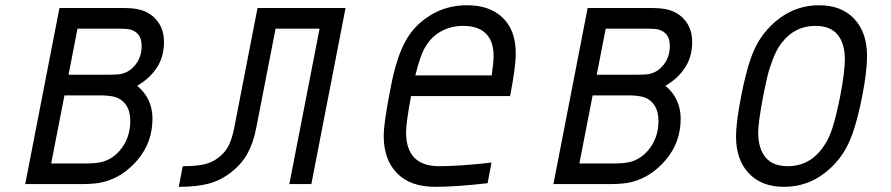

<svg xmlns="http://www.w3.org/2000/svg" viewBox="-20 -697 3373 727"><path d="M239.6 -414.1H395.8Q427.1 -414.1 440.1 -417.3Q472 -424.5 494.1 -453.5Q516.3 -482.4 516.3 -523.4Q516.3 -573.6 472.7 -585.3Q459.6 -588.5 429.7 -588.5H273.4ZM173.8 -78.1H304Q341.1 -78.1 363.9 -83.3Q410.2 -94.4 441.7 -137.4Q473.3 -180.3 473.3 -240.2Q473.3 -275.4 457.4 -299.2Q441.4 -322.9 412.1 -330.7Q391.3 -335.9 354.2 -335.9H224ZM600.9 -537.8Q600.9 -481.1 572.9 -439.5Q544.9 -397.8 499.3 -372.4Q557.3 -324.2 557.3 -247.4Q557.3 -158.9 502 -92.8Q446.6 -26.7 371.7 -7.8Q341.1 0 289.1 0H75.5L205.1 -666.7H444.7Q485 -666.7 507.8 -660.8Q550.8 -649.7 575.8 -617.5Q600.9 -585.3 600.9 -537.8Z M1288.4 -666.7 1158.9 0H1075.5L1190.1 -588.5H1023.4L949.9 -210.9Q938.8 -154.3 916 -113.9Q893.2 -73.6 852.9 -43Q813.8 -13 768.6 -1.3Q723.3 10.4 656.9 10.4L671.9 -67.7Q719.4 -67.7 750.7 -74.2Q781.9 -80.7 806.6 -99.6Q832.7 -119.8 845.4 -144.9Q858.1 -169.9 866.5 -210.9L955.1 -666.7Z M1849 -485Q1849 -540.4 1820 -569.7Q1791 -599 1733.7 -599Q1686.8 -599 1649.7 -578.1Q1612.6 -557.3 1591.1 -520.2Q1571.6 -489.6 1552.7 -411.5H1841.8Q1849 -459 1849 -485ZM1517.6 -196Q1517.6 -67.7 1643.2 -67.7Q1719.4 -67.7 1841.1 -81.4L1826.2 -3.3Q1705.7 10.4 1628.3 10.4Q1533.2 10.4 1483.1 -41.3Q1432.9 -93.1 1432.9 -182.3Q1432.9 -225.9 1453.1 -333.3Q1462.9 -384.8 1469.4 -413.7Q1475.9 -442.7 1488.9 -480.5Q1502 -518.2 1518.2 -546.2Q1551.4 -604.2 1612 -640.6Q1672.5 -677.1 1748.7 -677.1Q1834.6 -677.1 1883.8 -629.6Q1932.9 -582 1932.9 -495.4Q1932.9 -443.4 1911.5 -333.3H1536.5Q1517.6 -233.7 1517.6 -196Z M2239.6 -414.1H2395.8Q2427.1 -414.1 2440.1 -417.3Q2472 -424.5 2494.1 -453.5Q2516.3 -482.4 2516.3 -523.4Q2516.3 -573.6 2472.7 -585.3Q2459.6 -588.5 2429.7 -588.5H2273.4ZM2173.8 -78.1H2304Q2341.1 -78.1 2363.9 -83.3Q2410.2 -94.4 2441.7 -137.4Q2473.3 -180.3 2473.3 -240.2Q2473.3 -275.4 2457.4 -299.2Q2441.4 -322.9 2412.1 -330.7Q2391.3 -335.9 2354.2 -335.9H2224ZM2600.9 -537.8Q2600.9 -481.1 2572.9 -439.5Q2544.9 -397.8 2499.3 -372.4Q2557.3 -324.2 2557.3 -247.4Q2557.3 -158.9 2502 -92.8Q2446.6 -26.7 2371.7 -7.8Q2341.1 0 2289.1 0H2075.5L2205.1 -666.7H2444.7Q2485 -666.7 2507.8 -660.8Q2550.8 -649.7 2575.8 -617.5Q2600.9 -585.3 2600.9 -537.8Z M2948.6 10.4Q2863.9 10.4 2815.4 -40.7Q2766.9 -91.8 2766.9 -181Q2766.9 -233.1 2786.5 -333.3Q2802.7 -417.3 2822.3 -474.3Q2841.8 -531.2 2875 -572.9Q2960.3 -677.1 3082 -677.1Q3166 -677.1 3214.5 -625.7Q3263 -574.2 3263 -485.7Q3263 -426.4 3244.8 -333.3Q3228.5 -250 3208.7 -192.7Q3188.8 -135.4 3155.6 -93.8Q3070.3 10.4 2948.6 10.4ZM3179 -471.4Q3179 -531.9 3151.7 -565.4Q3124.3 -599 3067.1 -599Q2989.6 -599 2940.1 -535.2Q2921.2 -511.1 2907.2 -474.9Q2893.2 -438.8 2886.4 -410.5Q2879.6 -382.2 2869.8 -333.3Q2850.9 -233.7 2850.9 -195.3Q2850.9 -134.8 2878.6 -101.2Q2906.2 -67.7 2963.5 -67.7Q3041 -67.7 3090.5 -131.5Q3117.2 -165.4 3132.2 -213.2Q3147.1 -261.1 3161.5 -333.3Q3179 -426.4 3179 -471.4Z"/></svg>

Font: Monoid
Style: Italic
Weight: 400
Width: 4
Italic angle: -11°
Monospace: yes
Version: Version 0.61